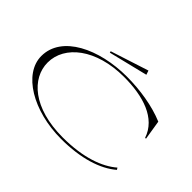

<svg xmlns="http://www.w3.org/2000/svg" viewBox="-163 -1201 1546 1546"><g transform="rotate(45 609.5 -428.5)"><path d="M676 -715C360 -715 71 -578 71 -345C71 -143 336 15 656 15C880 15 1048 -39 1150 -127L1140 -143C1048 -63 891 -3 656 -3C321 -3 144 -164 144 -344C144 -536 344 -697 661 -697C881 -697 1072 -638 1128 -470H1138L1111 -637C986 -690 826 -715 676 -715ZM776 -836 764 -872 439 -767 442 -754Z"/></g></svg>

Font: Sprat Extended Light
Style: Regular
Weight: 300
Width: 9
Designer: Ethan Nakache
Foundry: Collletttivo
Version: Version 2.000;Glyphs 3.2 (3217)